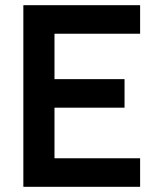

<svg xmlns="http://www.w3.org/2000/svg" viewBox="-20 -720 600 740"><path d="M70 -700H520V-590H190V-415H460V-305H190V-110H520V0H70Z"/></svg>

Font: PT Root UI Bold
Style: Regular
Weight: 700
Designer: Vitaly Kuzmin
Foundry: ParaType Ltd.
Version: Version 2.000G